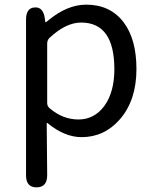

<svg xmlns="http://www.w3.org/2000/svg" viewBox="-20 -577 660 826"><path d="M137 229Q92 229 92 177V-492Q92 -543 129 -545Q166 -548 173 -497L174 -488Q175 -481 176.5 -481Q178 -481 191 -492Q271 -557 351 -557Q454 -557 512 -481Q567 -408 567 -280Q567 -146 496 -64Q429 13 331 13Q258 13 185 -47Q181 -50 181 -45L183 177Q183 229 137 229ZM428 -120Q472 -180 472 -279Q472 -480 329 -480Q264 -480 194 -415Q183 -405 183 -390V-134Q183 -120 194 -111Q250 -63 317.5 -63Q385 -63 428 -120Z"/></svg>

Font: Resource Han Rounded JP
Style: Regular
Weight: 400
Designer: Cyano Hao (round all glyphs); Ryoko NISHIZUKA 西塚涼子 (kana, bopomofo & ideographs); Paul D. Hunt (Latin, Greek & Cyrillic)
Foundry: Cyano Hao
Version: 0.990